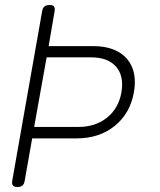

<svg xmlns="http://www.w3.org/2000/svg" viewBox="-20 -750 640 770"><path d="M117 -241H295Q363 -241 409.5 -278.5Q456 -316 467 -380Q478 -445 445.5 -482.5Q413 -520 345 -520H167ZM79 -25Q77 -12 70 -6Q63 0 50 0Q37 0 32 -6Q27 -12 29 -25L149 -705Q151 -718 158.5 -724Q166 -730 179 -730Q192 -730 196.5 -724Q201 -718 199 -705L175 -565H353Q414 -565 454 -542.5Q494 -520 510.5 -478.5Q527 -437 517 -380Q502 -295 440 -245Q378 -195 287 -195H109Z"/></svg>

Font: Maple Mono Thin
Style: Italic
Weight: 250
Italic angle: -10°
Monospace: yes
Designer: subframe7536
Version: Version 7.000